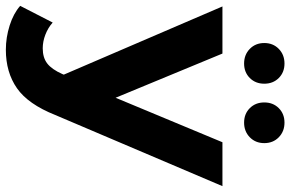

<svg xmlns="http://www.w3.org/2000/svg" viewBox="-190 -602 992 656"><g transform="rotate(90 306.0 -274.0)"><path d="M614 -538 371 33Q334 126 279.5 164Q225 202 148 202Q106 202 65 189Q24 176 -2 153L55 42Q73 58 96.5 67Q120 76 143 76Q175 76 195 60.5Q215 45 231 9L233 4L0 -538H161L312 -173L464 -538ZM125 -681Q125 -711 145 -730.5Q165 -750 195 -750Q225 -750 244.5 -730.5Q264 -711 264 -681Q264 -651 244.5 -631.5Q225 -612 195 -612Q165 -612 145 -631.5Q125 -651 125 -681ZM328 -681Q328 -711 347.5 -730.5Q367 -750 397 -750Q427 -750 447 -730.5Q467 -711 467 -681Q467 -651 447 -631.5Q427 -612 397 -612Q367 -612 347.5 -631.5Q328 -651 328 -681Z"/></g></svg>

Font: Montserrat-Bold
Style: Bold
Weight: 700
Version: Version 7.200